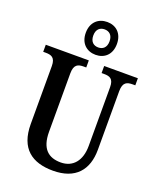

<svg xmlns="http://www.w3.org/2000/svg" viewBox="-175 -1084 990 1199"><g transform="rotate(20 319.5 -484.5)"><path d="M327 -761C385 -761 430 -799 430 -870C430 -941 385 -979 327 -979C269 -979 223 -941 223 -870C223 -799 269 -761 327 -761ZM327 -810C298 -810 273 -827 273 -870C273 -913 298 -930 327 -930C356 -930 381 -913 381 -870C381 -827 356 -810 327 -810ZM324 10C474 10 544 -75 544 -209V-598C544 -659 572 -667 609 -667H626V-714H402V-667H418C455 -667 482 -659 482 -602V-211C482 -115 434 -55 352 -55C272 -55 219 -96 219 -210V-598C219 -659 247 -667 284 -667H300V-714H14V-667H30C67 -667 95 -659 95 -602V-217C95 -53 186 10 324 10Z"/></g></svg>

Font: Noto Serif Sinhala Condensed SemiBold
Style: Regular
Weight: 600
Width: 3
Designer: Jelle Bosma - Monotype Design Team
Foundry: Monotype Imaging Inc.
Version: Version 2.007